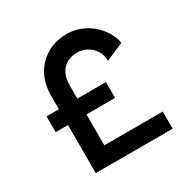

<svg xmlns="http://www.w3.org/2000/svg" viewBox="-140 -730 842 857"><g transform="rotate(-30 280.5 -301.5)"><path d="M209.5 -88.4V-247.6H356.9V-329.1H209.5V-400.4C209.5 -466.3 249 -507.8 312 -507.8C364.3 -507.8 414.1 -462.9 412.1 -406.7L504.4 -446.8C486.8 -536.6 401.4 -603 312 -603C196.3 -603 114.3 -519 114.3 -400.4V-329.1H50.8V-247.6H114.3V0H510.7V-88.4Z"/></g></svg>

Font: Now ExtraBold
Style: Regular
Weight: 800
Designer: Alfredo Marco Pradil
Foundry: Alfredo Marco Pradil
Version: Version 1.200;hotconv 1.0.109;makeotfexe 2.5.65596